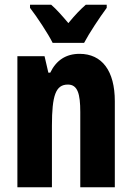

<svg xmlns="http://www.w3.org/2000/svg" viewBox="-20 -786 554 806"><path d="M201 -606H333C354 -646 399 -714 428 -753V-766H340C317 -746 295 -723 267 -689C240 -721 216 -748 195 -766H106V-753C134 -717 183 -643 201 -606ZM314 -560C257 -560 216 -533 191 -481H183L167 -550H53V0H198V-258C198 -386 214 -431 265 -431C306 -431 317 -392 317 -316V0H462V-361C462 -489 408 -560 314 -560Z"/></svg>

Font: Noto Sans Khmer UI ExtraCondensed ExtraBold
Style: Regular
Weight: 800
Width: 2
Designer: Danh Hong and the Monotype Design Team
Foundry: Monotype Imaging Inc.
Version: Version 2.002